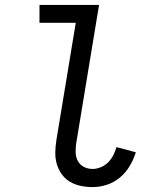

<svg xmlns="http://www.w3.org/2000/svg" viewBox="-20 -755 640 783"><path d="M358 8Q333 8 309 3Q285 -2 265 -14Q245 -26 231.5 -45Q218 -64 211.5 -86.5Q205 -109 205.5 -134Q206 -159 210 -184L289 -662H141V-735H384L291 -172Q288 -153 288.5 -133.5Q289 -114 297.5 -98.5Q306 -83 322 -74.5Q338 -66 358 -66Q374 -66 391 -73Q408 -80 421 -93Q434 -106 442 -122Q450 -138 455 -155L534 -134Q525 -105 509 -78Q493 -51 469 -31Q445 -11 416 -1.5Q387 8 358 8Z"/></svg>

Font: Iosevka Slab Extended
Style: Italic
Weight: 400
Width: 7
Italic angle: -9°
Monospace: yes
Designer: Belleve Invis
Foundry: Belleve Invis
Version: Version 11.1.0; ttfautohint (v1.8.3)